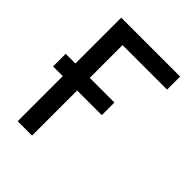

<svg xmlns="http://www.w3.org/2000/svg" viewBox="-203 -825 936 936"><g transform="rotate(45 265.0 -357.0)"><path d="M82 0H181V-311H351V-398H181V-624H488V-714H82V-398H15V-311H82Z"/></g></svg>

Font: Noto Sans Mono Condensed Medium
Style: Regular
Weight: 500
Width: 3
Designer: Monotype Design Team
Foundry: Monotype Imaging Inc.
Version: Version 2.014